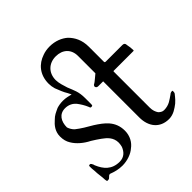

<svg xmlns="http://www.w3.org/2000/svg" viewBox="-189 -855 1016 1016"><g transform="rotate(-45 319.0 -346.5)"><path d="M317 -646C368 -646 402 -615 402 -564V-434L378 -414C370 -407 362 -401 353 -396C351 -394 349 -389 349 -386C351 -380 355 -375 364 -375H401V-104C401 -37 438 13 507 13C541 13 567 -7 587 -22C598 -32 606 -40 612 -48C622 -62 626 -59 626 -78C626 -80 625 -81 622 -81C615 -81 609 -79 604 -74C581 -59 561 -39 521 -39C508 -39 498 -47 491 -54C483 -66 477 -81 477 -102V-371C477 -373 477 -374 478 -374C478 -375 479 -375 480 -375H627C630 -375 631 -376 631 -378C631 -392 629 -408 626 -421C626 -433 621 -439 609 -439H485C480 -439 477 -441 477 -445V-558C477 -609 458 -644 432 -670C408 -691 373 -706 331 -706C312 -706 294 -703 278 -697C227 -680 188 -638 188 -570C188 -557 190 -543 194 -530C204 -505 212 -483 224 -464C228 -455 232 -449 234 -444C217 -448 200 -453 178 -453C159 -453 144 -450 131 -446C106 -434 94 -430 76 -412C55 -394 33 -368 33 -330C33 -307 38 -288 48 -272C66 -241 98 -215 132 -198C148 -188 164 -178 179 -167C204 -149 230 -127 230 -87C230 -78 228 -68 226 -60C216 -34 197 -12 162 -12C103 -12 74 -48 56 -91C55 -93 54 -95 54 -98C50 -104 49 -114 40 -114C37 -114 34 -114 34 -112C32 -112 32 -109 32 -106C32 -97 32 -85 34 -72C34 -48 40 -22 40 0C42 8 42 13 43 13H52C64 13 67 -3 79 -3H81C104 6 130 13 158 13C196 13 233 -1 254 -20C279 -38 298 -69 298 -109C298 -182 248 -216 202 -246C172 -263 140 -282 115 -302C105 -312 98 -323 93 -338C93 -383 114 -417 158 -417C185 -417 205 -405 218 -390C231 -373 243 -354 252 -332C254 -326 254 -323 262 -323C266 -323 268 -324 270 -326C270 -329 271 -331 271 -334V-379C271 -429 258 -450 244 -486C238 -505 228 -534 228 -557C228 -610 264 -646 317 -646Z"/></g></svg>

Font: fbb
Style: Regular
Weight: 400
Designer: David J. Perry, Michael Sharpe
Version: Version 1.045